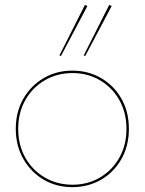

<svg xmlns="http://www.w3.org/2000/svg" viewBox="-20 -761 596 791"><path d="M231 -530 340 -736 330 -741 225 -533ZM331 -530 440 -736 430 -741 325 -533ZM45 -230Q45 -161 76 -106.5Q107 -52 159.5 -21Q212 10 278 10Q344 10 397 -21Q450 -52 480.5 -106.5Q511 -161 511 -230Q511 -300 480.5 -354Q450 -408 397 -439Q344 -470 278 -470Q212 -470 159.5 -439Q107 -408 76 -354Q45 -300 45 -230ZM55 -230Q55 -297 84.5 -349Q114 -401 165 -430.5Q216 -460 279 -460Q341 -460 391.5 -430.5Q442 -401 471.5 -349Q501 -297 501 -230Q501 -163 471.5 -111Q442 -59 391.5 -29.5Q341 0 279 0Q216 0 165 -29.5Q114 -59 84.5 -111Q55 -163 55 -230Z"/></svg>

Font: Jost Thin
Style: Regular
Weight: 250
Version: Version 3.710